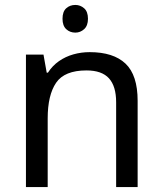

<svg xmlns="http://www.w3.org/2000/svg" viewBox="-20 -757 658 777"><path d="M285 -737Q305 -737 320.5 -723.5Q336 -710 336 -681Q336 -653 320.5 -639Q305 -625 285 -625Q263 -625 248 -639Q233 -653 233 -681Q233 -710 248 -723.5Q263 -737 285 -737ZM343 -546Q439 -546 488 -499.5Q537 -453 537 -349V0H450V-343Q450 -408 421 -440Q392 -472 330 -472Q241 -472 207 -422Q173 -372 173 -278V0H85V-536H156L169 -463H174Q192 -491 218.5 -509.5Q245 -528 277 -537Q309 -546 343 -546Z"/></svg>

Font: lsinhala85
Style: Book
Weight: 400
Designer: Jelle Bosma - Monotype Design Team
Foundry: Monotype Imaging Inc.
Version: Version 2.003